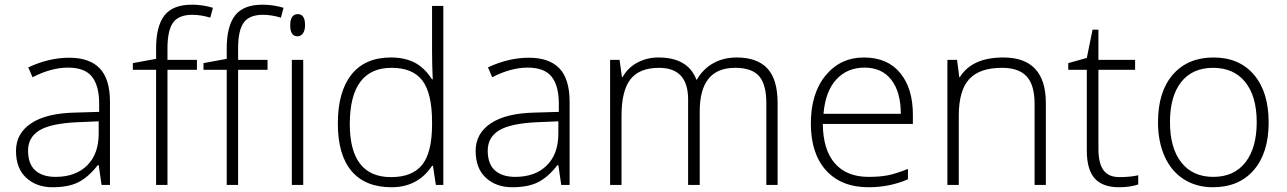

<svg xmlns="http://www.w3.org/2000/svg" viewBox="-20 -785 5463 815"><path d="M215.8 -34.2Q300.8 -34.2 349.9 -82.8Q398.9 -131.3 398.9 -217.8V-270L306.2 -266.1Q194.3 -260.7 146.7 -231.2Q99.1 -201.7 99.1 -145.5Q99.1 -89.4 129.6 -61.8Q160.2 -34.2 215.8 -34.2ZM299.8 -307.1 400.9 -310.1V-345.2Q400.9 -420.9 370.4 -459.5Q339.8 -498 268.6 -498Q197.3 -498 118.2 -457L100.1 -499Q187.5 -540 273.9 -540Q360.4 -540 403.6 -494.6Q446.8 -449.2 446.8 -353V0H411.1L398.9 -84H395Q355 -32.7 312.7 -11.5Q270.5 9.8 202.6 9.8Q134.8 9.8 91.3 -30.3Q47.9 -70.3 47.9 -144.5Q47.9 -218.8 112.5 -261.7Q177.2 -304.7 299.8 -307.1Z M815.9 -488.8H690.9V0H642.6V-488.8H543.9V-517.1L642.6 -535.2V-576.2Q642.1 -673.8 678.2 -719.7Q714.4 -765.6 795.9 -765.1Q839.8 -765.1 883.8 -752L872.6 -710Q833.5 -722.2 794.9 -722.2Q737.8 -721.7 714.4 -688.5Q690.9 -655.3 690.9 -580.1V-530.8H815.9ZM1115.7 -488.8H990.7V0H942.4V-488.8H843.8V-517.1L942.4 -535.2V-576.2Q941.9 -673.8 978 -719.7Q1014.2 -765.6 1095.7 -765.1Q1139.6 -765.1 1183.6 -752L1172.4 -710Q1133.3 -722.2 1094.7 -722.2Q1037.6 -721.7 1014.2 -688.5Q990.7 -655.3 990.7 -580.1V-530.8H1115.7ZM1242.7 -630.9Q1211.9 -630.9 1211.9 -677.7Q1212.4 -724.6 1243.7 -725.1Q1274.9 -725.1 1274.9 -678.2Q1274.9 -656.2 1266.1 -643.6Q1257.3 -630.9 1242.7 -630.9ZM1267.1 0H1218.8V-530.8H1267.1Z M1642.1 -497.1Q1465.3 -497.1 1464.8 -258.8Q1464.8 -33.2 1640.1 -33.2Q1730 -33.2 1772 -85.4Q1814 -137.7 1814 -257.8V-266.1Q1814 -389.2 1772.9 -443.1Q1731.9 -497.1 1642.1 -497.1ZM1639.2 -541Q1696.8 -541 1738.8 -520Q1780.8 -499 1814 -448.2H1816.9Q1814 -509.8 1814 -568.8V-759.8H1861.8V0H1830.1L1817.9 -81.1H1814Q1753.4 9.8 1642.1 9.8Q1530.8 9.8 1472.4 -58.6Q1414.1 -127 1414.1 -261.2Q1414.1 -395.5 1471.7 -468.3Q1529.3 -541 1639.2 -541Z M2167 -34.2Q2252 -34.2 2301 -82.8Q2350.1 -131.3 2350.1 -217.8V-270L2257.3 -266.1Q2145.5 -260.7 2097.9 -231.2Q2050.3 -201.7 2050.3 -145.5Q2050.3 -89.4 2080.8 -61.8Q2111.3 -34.2 2167 -34.2ZM2251 -307.1 2352.1 -310.1V-345.2Q2352.1 -420.9 2321.5 -459.5Q2291 -498 2219.7 -498Q2148.4 -498 2069.3 -457L2051.3 -499Q2138.7 -540 2225.1 -540Q2311.5 -540 2354.7 -494.6Q2397.9 -449.2 2397.9 -353V0H2362.3L2350.1 -84H2346.2Q2306.2 -32.7 2263.9 -11.5Q2221.7 9.8 2153.8 9.8Q2085.9 9.8 2042.5 -30.3Q1999 -70.3 1999 -144.5Q1999 -218.8 2063.7 -261.7Q2128.4 -304.7 2251 -307.1Z M3232.9 0V-348.1Q3232.9 -425.8 3202.6 -461.4Q3172.4 -497.1 3100.1 -497.1Q2949.7 -497.1 2950.2 -311V0H2900.9V-362.8Q2900.9 -497.1 2777.8 -497.1Q2694.3 -497.1 2656.2 -448.5Q2618.2 -399.9 2618.2 -293V0H2569.8V-530.8H2609.9L2620.1 -458H2623Q2645 -497.6 2685.5 -519.3Q2726.1 -541 2774.9 -541Q2900.4 -541 2936 -446.8H2938Q2963.9 -492.2 3007.6 -516.6Q3051.3 -541 3106.9 -541Q3193.8 -541 3237.3 -494.6Q3280.8 -448.2 3280.8 -347.2V0Z M3475.6 -301.8H3803.7Q3803.7 -394 3763.7 -446Q3723.6 -498 3649.9 -498Q3576.2 -498 3529.8 -447.5Q3483.4 -397 3475.6 -301.8ZM3855 -297.9V-258.8H3472.7Q3473.6 -149.4 3523.7 -91.8Q3573.7 -34.2 3667 -34.2Q3712.4 -34.2 3746.8 -40.5Q3781.2 -46.9 3834 -67.9V-23.9Q3756.3 9.8 3667 9.8Q3551.3 9.8 3486.6 -61.5Q3421.9 -132.8 3421.9 -260.7Q3421.9 -388.7 3484.6 -464.8Q3547.4 -541 3647 -541Q3746.6 -541 3800.8 -475.6Q3855 -410.2 3855 -297.9Z M4371.6 0V-344.2Q4371.6 -424.3 4337.9 -460.7Q4304.2 -497.1 4233.4 -497.1Q4138.2 -497.1 4094 -449Q4049.8 -400.9 4049.8 -293V0H4001.5V-530.8H4042.5L4051.8 -458H4054.7Q4106.4 -541 4238.8 -541Q4419.4 -541 4419.4 -347.2V0Z M4811.5 -41V-2Q4776.4 9.8 4730.5 9.8Q4660.2 9.8 4626.7 -27.8Q4593.3 -65.4 4593.3 -146V-488.8H4514.6V-517.1L4593.3 -539.1L4617.7 -659.2H4642.6V-530.8H4798.3V-488.8H4642.6V-152.8Q4642.6 -91.8 4664.1 -62.5Q4685.5 -33.2 4731.4 -33.2Q4777.3 -33.2 4811.5 -41Z M4993.9 -436.8Q4946.3 -376.5 4946.3 -266.6Q4946.3 -156.7 4994.4 -95.5Q5042.5 -34.2 5130.4 -34.2Q5218.3 -34.2 5266.4 -95.7Q5314.5 -157.2 5314.5 -266.6Q5314.5 -376 5265.9 -436.5Q5217.3 -497.1 5129.4 -497.1Q5041.5 -497.1 4993.9 -436.8ZM5128.4 9.8Q5058.6 9.8 5005.4 -23.9Q4952.1 -57.6 4923.8 -120.6Q4895.5 -183.6 4895.5 -266.1Q4895.5 -396 4958.7 -468.5Q5022 -541 5131.3 -541Q5240.7 -541 5303 -467.5Q5365.2 -394 5365.2 -265.1Q5365.2 -136.2 5302.2 -63.2Q5239.3 9.8 5128.4 9.8Z"/></svg>

Font: OpenSans-Light
Style: Regular
Weight: 300
Foundry: Ascender Corporation
Version: Version 1.10